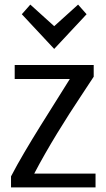

<svg xmlns="http://www.w3.org/2000/svg" viewBox="-20 -814 461 836"><path d="M112 -794 216 -700 320 -794 357 -752 216 -601 75 -752ZM396 2H28V-46C94 -174 217 -361 284 -470H44V-531H388V-480L332 -395C268 -299 189 -173 129 -58H396Z"/></svg>

Font: Repo Regular
Style: Regular
Weight: 400
Designer: Stefan Peev
Foundry: Context Ltd
Version: Version 1.502